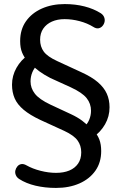

<svg xmlns="http://www.w3.org/2000/svg" viewBox="-20 -734 596 943"><path d="M255 189Q201 189 154.5 178Q108 167 74 145Q62 137 57.5 125.5Q53 114 55.5 103Q58 92 65.5 83Q73 74 84.5 72Q96 70 110 78Q140 95 179.5 105Q219 115 255 115Q293 115 320.5 103.5Q348 92 363.5 69.5Q379 47 379 14Q379 -19 361 -44Q343 -69 296 -91L178 -145Q127 -169 96 -195Q65 -221 52 -251Q39 -281 39 -318Q39 -362 61 -401Q83 -440 121 -466L112 -438Q98 -453 88.5 -476Q79 -499 79 -532Q79 -589 107.5 -629.5Q136 -670 185.5 -692Q235 -714 298 -714Q350 -714 395 -702.5Q440 -691 475 -669Q487 -661 491.5 -649.5Q496 -638 493.5 -626.5Q491 -615 483 -606Q475 -597 463.5 -595Q452 -593 438 -602Q409 -620 371.5 -630Q334 -640 297 -640Q262 -640 235 -628Q208 -616 192.5 -593.5Q177 -571 177 -539Q177 -505 195 -480.5Q213 -456 261 -434L378 -380Q431 -356 461 -330Q491 -304 504.5 -274Q518 -244 518 -207Q518 -162 496 -123.5Q474 -85 436 -59L444 -87Q459 -72 468 -48.5Q477 -25 477 8Q477 64 448.5 104.5Q420 145 370 167Q320 189 255 189ZM130 -334Q130 -301 151.5 -273.5Q173 -246 228 -220L329 -173Q361 -158 383 -141.5Q405 -125 418 -110L390 -107Q409 -124 418 -145.5Q427 -167 427 -190Q427 -225 405.5 -252Q384 -279 328 -305L227 -351Q196 -367 173.5 -383.5Q151 -400 138 -415L166 -418Q148 -401 139 -379.5Q130 -358 130 -334Z"/></svg>

Font: Nunito ExtraLight SemiBold
Style: Regular
Weight: 600
Version: Version 3.602